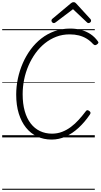

<svg xmlns="http://www.w3.org/2000/svg" viewBox="-20 -1255 919 1754"><path d="M452 20Q379 20 319.5 -8Q260 -36 217.5 -89Q175 -142 151.5 -218Q128 -294 128 -391Q128 -465 143.5 -538Q159 -611 188.5 -678.5Q218 -746 260.5 -803.5Q303 -861 357.5 -903.5Q412 -946 478 -970Q544 -994 620 -994Q675 -994 721.5 -981.5Q768 -969 806.5 -943.5Q845 -918 873 -879Q881 -870 878 -862.5Q875 -855 864 -848Q854 -842 847.5 -842.5Q841 -843 830 -853Q803 -883 770.5 -902.5Q738 -922 700 -931.5Q662 -941 616 -941Q551 -941 494.5 -919.5Q438 -898 390 -859.5Q342 -821 304.5 -769Q267 -717 240.5 -656Q214 -595 200.5 -528.5Q187 -462 187 -394Q187 -307 206 -240Q225 -173 260.5 -127Q296 -81 345.5 -57.5Q395 -34 455 -34Q504 -34 547 -50.5Q590 -67 628 -95.5Q666 -124 699.5 -161Q733 -198 764 -239Q771 -249 778.5 -248.5Q786 -248 796 -241Q806 -233 807 -225.5Q808 -218 800 -207Q753 -138 697.5 -87Q642 -36 580.5 -8Q519 20 452 20ZM471 -1044Q463 -1044 456.5 -1051.5Q450 -1059 450 -1067Q450 -1071 451.5 -1074.5Q453 -1078 457 -1082L624 -1222Q632 -1229 638 -1232Q644 -1235 653 -1235Q661 -1235 666.5 -1231.5Q672 -1228 677 -1222L807 -1080Q810 -1076 811 -1072.5Q812 -1069 812 -1065Q812 -1057 804.5 -1050.5Q797 -1044 789 -1044Q784 -1044 779.5 -1046.5Q775 -1049 771 -1054L647 -1171L491 -1053Q485 -1048 480.5 -1046Q476 -1044 471 -1044ZM0 469H846V479H0ZM0 -20H846V0H0ZM0 -505H846V-500H0ZM0 -989H846V-979H0Z"/></svg>

Font: Playwrite DE VA Guides
Style: Regular
Weight: 400
Designer: Veronika Burian, José Scaglione
Foundry: TypeTogether
Version: Version 1.003